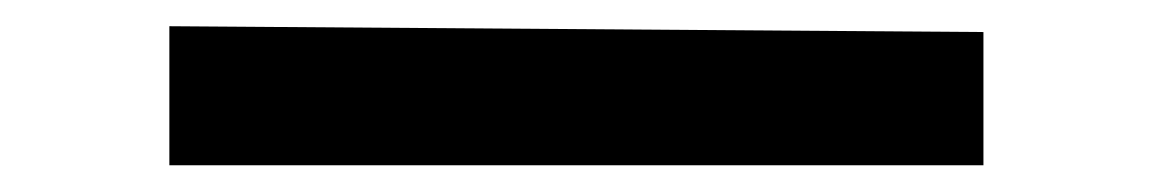

<svg xmlns="http://www.w3.org/2000/svg" viewBox="-20 30 872 145"><path d="M107.9 49.8 722.7 54.2V154.8H107.9Z"/></svg>

Font: DimaBanoo
Style: Bold
Weight: 800
Designer: R.Balvardi
Foundry: R.Balvardi
Version: Version 1.0.0-alpha3